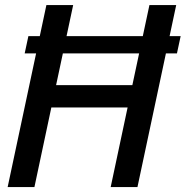

<svg xmlns="http://www.w3.org/2000/svg" viewBox="-20 -758 752 778"><path d="M80 -541.5 95 -611.5H712L697 -541.5ZM694 -737.5 537 0H428.5L508 -374L546.5 -322.5H140L199 -374L119.5 0H11L168 -737.5H276.5L196 -360L157 -413H564L505 -360L585.5 -737.5Z"/></svg>

Font: Epilogue Medium
Style: Italic
Weight: 500
Italic angle: -12°
Designer: Tyler Finck
Foundry: Etcetera Type Co
Version: Version 2.112